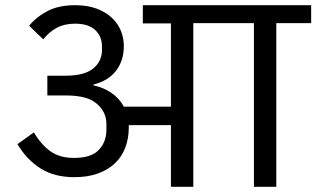

<svg xmlns="http://www.w3.org/2000/svg" viewBox="-20 -718 1216 738"><path d="M266 -37Q189 -37 136 -70.5Q83 -104 47 -164L110 -209Q139 -161 174.5 -136Q210 -111 264 -111Q331 -111 360 -142Q389 -173 389 -219V-242Q389 -287 352.5 -319Q316 -351 236 -351H162V-427H232Q304 -427 338 -454.5Q372 -482 372 -527V-539Q372 -578 346 -602.5Q320 -627 269 -627Q228 -627 199 -611.5Q170 -596 146 -567L92 -619Q121 -654 163.5 -676Q206 -698 269 -698Q316 -698 351 -685Q386 -672 409.5 -650Q433 -628 444.5 -600Q456 -572 456 -541Q456 -485 426 -446Q396 -407 339 -393V-390Q377 -382 407.5 -361.5Q438 -341 456 -308H637V-628H529V-698H1176V-629H1042V0H956V-629H723V0H637V-237H475V-228Q475 -186 461.5 -150.5Q448 -115 421.5 -90Q395 -65 356 -51Q317 -37 266 -37Z"/></svg>

Font: IBM Plex Sans Devanagari Text
Style: Regular
Weight: 450
Designer: Mike Abbink, Paul van der Laan, Pieter van Rosmalen, Erin McLaughlin
Foundry: Bold Monday
Version: Version 1.1